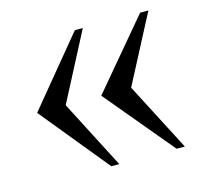

<svg xmlns="http://www.w3.org/2000/svg" viewBox="-75 -539 666 627"><g transform="rotate(-15 258.0 -226.0)"><path d="M476.6 3.9H448.7L255.9 -227.1L448.7 -456.1H476.6L356.9 -227.1ZM254.9 3.9H228L39.1 -227.1L228 -456.1H254.9L135.7 -227.1Z"/></g></svg>

Font: BabelStone Englisc
Style: Regular
Weight: 400
Designer: Andrew West
Foundry: BabelStone
Version: Version 1.000 June 24, 2023